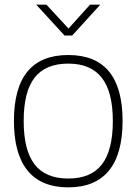

<svg xmlns="http://www.w3.org/2000/svg" viewBox="-20 -797 588 827"><path d="M40 -276Q40 -560 274 -560Q508 -560 508 -276Q508 -134 449 -62Q390 10 274 10Q158 10 99 -62Q40 -134 40 -276ZM466 -276Q466 -401 418.5 -462Q371 -523 274 -523Q176 -523 129 -462.5Q82 -402 82 -276Q82 -150 129 -89Q176 -28 274 -28Q372 -28 419 -89Q466 -150 466 -276ZM136 -777H180L275 -674L368 -777H412L291 -644H258Z"/></svg>

Font: Krub ExtraLight
Style: Regular
Weight: 275
Designer: Ekaluck Peanpanawate
Foundry: Cadson Demak Co.,Ltd.
Version: Version 1.000; ttfautohint (v1.6)